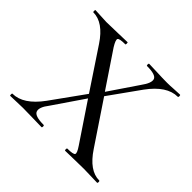

<svg xmlns="http://www.w3.org/2000/svg" viewBox="-120 -606 743 743"><g transform="rotate(45 251.5 -234.0)"><path d="M491 -12Q494 -12 494 -6Q494 0 491 0Q482 0 455 -1Q428 -2 418 -2Q394 -2 361 -1Q328 0 317 0Q314 0 314 -6Q314 -12 317 -12Q349 -12 353 -19Q357 -26 340 -51L236 -206L150 -80Q125 -48 131.5 -30Q138 -12 187 -12Q190 -12 190 -6Q190 0 187 0Q173 0 141 -1Q109 -2 84 -2Q69 -2 49 -1Q29 0 16 0Q14 0 14 -6Q14 -12 16 -12Q75 -12 129 -86L226 -221L117 -385Q70 -456 15 -456Q13 -456 13 -462Q13 -468 15 -468Q25 -468 46 -466.5Q67 -465 77 -465Q100 -465 139 -466.5Q178 -468 190 -468Q192 -468 192 -462Q192 -456 190 -456Q158 -456 154 -449Q150 -442 166 -416L264 -270L344 -388Q369 -422 363 -439Q357 -456 309 -456Q306 -456 306 -462Q306 -468 309 -468Q323 -468 354 -466.5Q385 -465 410 -465Q425 -465 445 -466.5Q465 -468 477 -468Q480 -468 480 -462Q480 -456 477 -456Q418 -456 364 -382L274 -256L390 -83Q437 -12 491 -12Z"/></g></svg>

Font: Cormorant SC
Style: Regular
Weight: 400
Designer: Christian Thalmann (Catharsis Fonts)
Version: Version 1.000;PS 002.000;hotconv 1.0.88;makeotf.lib2.5.64775